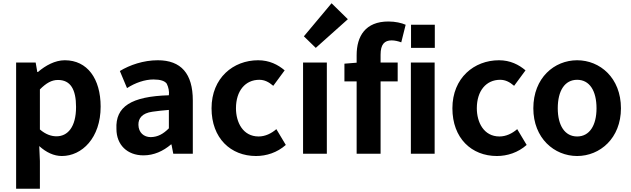

<svg xmlns="http://www.w3.org/2000/svg" viewBox="-20 -944 3877 1179"><path d="M79 215H225V45L221 -47C264 -8 311 14 360 14C483 14 598 -97 598 -289C598 -461 516 -574 378 -574C318 -574 260 -542 213 -502H209L199 -560H79ZM327 -107C296 -107 261 -118 225 -149V-395C264 -434 297 -453 336 -453C413 -453 447 -395 447 -287C447 -163 395 -107 327 -107Z M861 10C925 10 982 -16 1030 -57H1033L1044 0H1164V-327C1164 -492 1092 -574 949 -574C861 -574 777 -545 716 -508L760 -403C811 -436 870 -456 922 -456C965 -456 992 -447 1004 -430C1015 -407 1020 -383 1017 -359C785 -352 688 -289 695 -152C695 -55 761 10 861 10ZM906 -102C863 -102 831 -130 830 -177C829 -217 852 -249 916 -258C948 -263 982 -266 1017 -269V-156C982 -121 949 -103 906 -102Z M1552 14C1616 14 1682 -7 1735 -54L1677 -151C1646 -124 1608 -106 1568 -106C1471 -106 1429 -194 1429 -279C1429 -387 1487 -454 1572 -454C1604 -454 1630 -441 1658 -417L1728 -512C1687 -547 1634 -574 1565 -574C1413 -574 1279 -466 1279 -279C1279 -95 1397 14 1552 14Z M1919 -650 2116 -826 2016 -924 1846 -721ZM1841 0H1987V-560H1841Z M2471 -792C2446 -803 2408 -812 2365 -812C2224 -812 2170 -722 2170 -605V-559L2095 -553V-444H2170V0H2317V-444H2422V-560H2317V-608C2317 -672 2341 -696 2385 -696C2404 -696 2425 -691 2444 -684Z M2650 -792H2504V-650H2650ZM2649 0V-560H2503V0Z M3031 14C3095 14 3161 -7 3214 -54L3156 -151C3125 -124 3087 -106 3047 -106C2950 -106 2908 -194 2908 -279C2908 -387 2966 -454 3051 -454C3083 -454 3109 -441 3137 -417L3207 -512C3166 -547 3113 -574 3044 -574C2892 -574 2758 -466 2758 -279C2758 -95 2876 14 3031 14Z M3524 14C3664 14 3793 -95 3793 -279C3793 -466 3664 -574 3524 -574C3384 -574 3255 -466 3255 -279C3255 -95 3384 14 3524 14ZM3524 -106C3448 -106 3405 -174 3405 -279C3405 -387 3448 -454 3524 -454C3600 -454 3643 -387 3643 -279C3643 -174 3600 -106 3524 -106Z"/></svg>

Font: Spoqa Han Sans Neo Bold
Style: Bold
Weight: 700
Designer: [Spoqa Han Sans Neo] Dong-huui Kim  Younghwa Kang  Yujin Lee  [Noto Sans] Ryoko NISHIZUKA  (kana & ideographs); Paul D. 
Foundry: Spoqa (http://www.spoqa-han-sans.com)
Version: Version 1.000